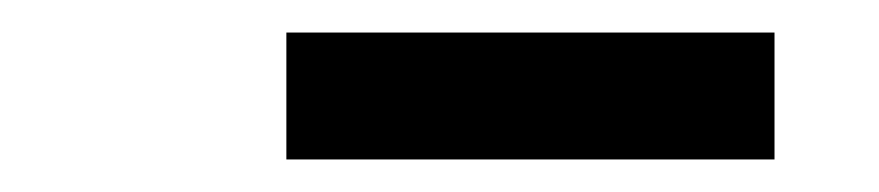

<svg xmlns="http://www.w3.org/2000/svg" viewBox="-20 -739 540 118"><path d="M156 -641V-719H456V-641Z"/></svg>

Font: Iosevka Slab
Style: Bold Italic
Weight: 700
Italic angle: -9°
Monospace: yes
Designer: Belleve Invis
Foundry: Belleve Invis
Version: Version 11.1.0; ttfautohint (v1.8.3)